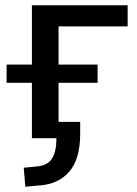

<svg xmlns="http://www.w3.org/2000/svg" viewBox="-20 -524 520 728"><path d="M76 184 70 112 120 107Q160 104 177 77.5Q194 51 194 0H101V-210H5V-279H101V-504H464V-424H202V-279H350V-210H202V-62H284V-16Q284 79 243 126.5Q202 174 131 179Z"/></svg>

Font: Mulish SemiBold
Style: Regular
Weight: 600
Designer: Vernon Adams
Foundry: Vernon Adams
Version: Version 3.603; ttfautohint (v1.8.3)